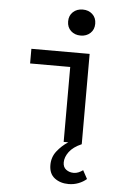

<svg xmlns="http://www.w3.org/2000/svg" viewBox="-62 -772 724 1044"><g transform="rotate(5 300.0 -250.0)"><path d="M352 226Q307 226 276 202.5Q245 179 245 131Q245 88 270.5 55.5Q296 23 331 0H306V-409H87V-489H405V4Q359 24 337.5 53Q316 82 316 111Q316 137 333.5 150Q351 163 374 163Q389 163 401.5 157.5Q414 152 425 144L450 190Q432 206 406.5 216Q381 226 352 226ZM347 -584Q315 -584 294 -603.5Q273 -623 273 -655Q273 -687 294 -706.5Q315 -726 347 -726Q379 -726 400 -706.5Q421 -687 421 -655Q421 -623 400 -603.5Q379 -584 347 -584Z"/></g></svg>

Font: SauceCodePro Nerd Font Mono
Style: Regular
Weight: 500
Monospace: yes
Designer: Paul D. Hunt, Teo Tuominen
Foundry: Adobe Systems Incorporated
Version: Version 2.030;PS 1.000;hotconv 16.6.51;makeotf.lib2.5.65220;